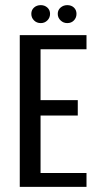

<svg xmlns="http://www.w3.org/2000/svg" viewBox="-20 -728 380 748"><path d="M57 0V-591H317V-536H138V-338H283V-278H138V-54H317V0ZM139 -638Q123 -638 112.5 -648.5Q102 -659 102 -674Q102 -689 112.5 -698.5Q123 -708 139 -708Q154 -708 164.5 -698.5Q175 -689 175 -674Q175 -659 164.5 -648.5Q154 -638 139 -638ZM242 -638Q227 -638 216 -648.5Q205 -659 205 -674Q205 -689 216 -698.5Q227 -708 242 -708Q258 -708 268 -698.5Q278 -689 278 -674Q278 -659 268 -648.5Q258 -638 242 -638Z"/></svg>

Font: Alumni Sans Medium
Style: Regular
Weight: 500
Designer: Robert E. Leuschke
Foundry: Robert E. Leuschke
Version: Version 1.018